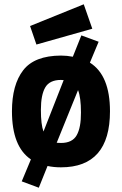

<svg xmlns="http://www.w3.org/2000/svg" viewBox="-20 -773 572 901"><path d="M184.1 -155.8 278.8 -397 266.1 -397.9Q212.9 -397.9 192.4 -362.8Q171.9 -327.6 171.9 -257.8Q171.9 -188 184.1 -155.8ZM266.1 -102.1Q319.3 -102.1 339.8 -138.2Q360.4 -174.3 359.9 -245.1Q359.9 -315.9 346.2 -350.1L246.1 -103Q252 -102.1 266.1 -102.1ZM121.1 -650.9 373 -752.9 413.1 -638.2 150.9 -564ZM266.1 -512.2Q293.9 -512.2 321.8 -506.8L361.8 -606.9L442.9 -577.1L401.9 -479Q496.1 -419.9 496.1 -251Q496.1 12.2 266.1 12.2Q231.9 12.2 203.1 5.9L162.1 107.9L82 78.1L125 -24.9Q36.1 -85 36.1 -251Q36.1 -375 88.9 -443.4Q141.6 -511.7 266.1 -512.2Z"/></svg>

Font: TitilliumWeb-Bold
Style: Bold
Weight: 700
Version: Version 1.001;PS 57.000;hotconv 1.0.70;makeotf.lib2.5.55311